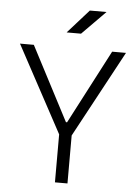

<svg xmlns="http://www.w3.org/2000/svg" viewBox="-60 -940 705 985"><g transform="rotate(5 293.0 -447.0)"><path d="M260.7 0V-247.1L20 -693.4H91.3L290 -312.5H295.9L494.6 -693.4H565.9L325.2 -247.1V0ZM253.4 -771.5 362.3 -893.6H448.2L327.6 -771.5Z"/></g></svg>

Font: Cascadia Mono PL Light
Style: Regular
Weight: 300
Monospace: yes
Designer: Aaron Bell
Foundry: Saja Typeworks
Version: Version 2404.023; ttfautohint (v1.8.4)